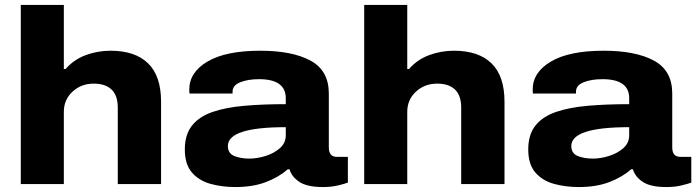

<svg xmlns="http://www.w3.org/2000/svg" viewBox="-20 -744 2816 776"><path d="M64 0V-724H238V-465H245Q278 -503 326 -521Q374 -539 427 -539Q526 -539 578.5 -488Q631 -437 631 -333V0H456V-309Q456 -358 431 -382Q406 -406 359 -406Q308 -406 273 -373.5Q238 -341 238 -292V0Z M931 12Q877 12 830.5 -1Q784 -14 755.5 -47Q727 -80 727 -140Q727 -200 756 -236.5Q785 -273 839 -291.5Q893 -310 968 -316.5Q1043 -323 1135 -323V-347Q1135 -424 1027 -424Q982 -424 951 -411.5Q920 -399 920 -374V-366H746Q745 -372 745 -382Q745 -452 819 -495.5Q893 -539 1032 -539Q1161 -539 1235 -499Q1309 -459 1309 -366V-148Q1309 -110 1342 -110H1386V-6Q1373 -1 1346 5.5Q1319 12 1285 12Q1222 12 1190.5 -8.5Q1159 -29 1150 -60H1143Q1107 -28 1054.5 -8Q1002 12 931 12ZM988 -103Q1019 -103 1053 -113.5Q1087 -124 1111 -145Q1135 -166 1135 -197V-230Q901 -230 901 -154Q901 -124 927 -113.5Q953 -103 988 -103Z M1452 0V-724H1626V-465H1633Q1666 -503 1714 -521Q1762 -539 1815 -539Q1914 -539 1966.5 -488Q2019 -437 2019 -333V0H1844V-309Q1844 -358 1819 -382Q1794 -406 1747 -406Q1696 -406 1661 -373.5Q1626 -341 1626 -292V0Z M2319 12Q2265 12 2218.5 -1Q2172 -14 2143.5 -47Q2115 -80 2115 -140Q2115 -200 2144 -236.5Q2173 -273 2227 -291.5Q2281 -310 2356 -316.5Q2431 -323 2523 -323V-347Q2523 -424 2415 -424Q2370 -424 2339 -411.5Q2308 -399 2308 -374V-366H2134Q2133 -372 2133 -382Q2133 -452 2207 -495.5Q2281 -539 2420 -539Q2549 -539 2623 -499Q2697 -459 2697 -366V-148Q2697 -110 2730 -110H2774V-6Q2761 -1 2734 5.5Q2707 12 2673 12Q2610 12 2578.5 -8.5Q2547 -29 2538 -60H2531Q2495 -28 2442.5 -8Q2390 12 2319 12ZM2376 -103Q2407 -103 2441 -113.5Q2475 -124 2499 -145Q2523 -166 2523 -197V-230Q2289 -230 2289 -154Q2289 -124 2315 -113.5Q2341 -103 2376 -103Z"/></svg>

Font: Archivo SemiExpanded ExtraBold
Style: Regular
Weight: 800
Width: 6
Designer: Hector Gatti
Foundry: Omnibus-Type
Version: Version 2.001; ttfautohint (v1.8.3)